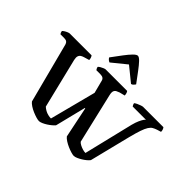

<svg xmlns="http://www.w3.org/2000/svg" viewBox="-194 -1295 1614 1614"><g transform="rotate(45 612.5 -488.5)"><path d="M424 0Q410 0 388 -6.5Q366 -13 341.5 -23.5Q317 -34 296.5 -47.5Q276 -61 265 -75L125 -613Q121 -628 110.5 -636Q100 -644 80 -644H35Q31 -649 28 -656Q25 -663 24 -672Q29 -678 40.5 -685.5Q52 -693 65.5 -698.5Q79 -704 86 -704H345Q350 -699 354.5 -687Q359 -675 359 -662L315 -649Q300 -645 287 -637.5Q274 -630 268.5 -615Q263 -600 269 -573L378 -127Q391 -115 408 -105.5Q425 -96 444 -91.5Q463 -87 479 -87L586 -499L557 -611Q554 -627 542.5 -635.5Q531 -644 509 -644H462Q458 -649 454.5 -656.5Q451 -664 450 -672Q456 -679 468 -686Q480 -693 493 -698.5Q506 -704 513 -704H768Q773 -699 777 -687Q781 -675 781 -662L733 -650Q719 -645 706 -638.5Q693 -632 687.5 -617.5Q682 -603 689 -573L794 -126Q802 -116 819 -107Q836 -98 855 -92.5Q874 -87 889 -87L996 -529Q1006 -567 1017 -591Q1028 -615 1037 -628Q1046 -641 1052 -644H894Q892 -647 888 -654Q884 -661 882 -672Q890 -679 905.5 -686.5Q921 -694 936.5 -699Q952 -704 958 -704H1199Q1204 -699 1208.5 -688Q1213 -677 1213 -662L1177 -651Q1156 -644 1140.5 -635Q1125 -626 1111.5 -605Q1098 -584 1084.5 -544.5Q1071 -505 1054 -438L964 -77Q955 -65 939.5 -52Q924 -39 906 -28Q888 -17 870 -9Q852 -1 838 0Q825 0 803 -6.5Q781 -13 757 -23.5Q733 -34 712 -47.5Q691 -61 680 -75L623 -351H618L550 -77Q541 -66 525.5 -53Q510 -40 492 -28.5Q474 -17 456 -9Q438 -1 424 0ZM494 -768Q483 -772 474.5 -780Q466 -788 462 -796Q501 -849 531.5 -889.5Q562 -930 585.5 -953.5Q609 -977 623 -977Q638 -977 661 -953Q684 -929 714.5 -888Q745 -847 783 -796Q779 -791 771 -781Q763 -771 750 -768L622 -872Z"/></g></svg>

Font: Texturina 12pt SemiBold
Style: Regular
Weight: 600
Designer: Guillermo Torres Carreño
Foundry: Omnibus-Type
Version: Version 1.002